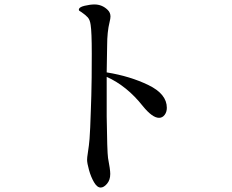

<svg xmlns="http://www.w3.org/2000/svg" viewBox="-20 -807 1040 862"><path d="M729 -323Q729 -304 719 -291Q709 -278 694 -278Q664 -278 621 -331Q550 -421 459 -462V-447V-284Q461 -126 465 -98Q475 -46 475 -26Q475 1 460.5 18Q446 35 432 35Q416 35 402 11Q388 -13 379.5 -44Q371 -75 371 -89Q371 -100 374 -118Q380 -157 382 -183Q385 -220 388 -317Q388 -337 390 -379Q392 -443 392 -566Q392 -664 387 -695Q384 -718 374 -729Q364 -740 345 -753Q340 -756 337 -758Q334 -760 334 -763Q334 -775 359.5 -781Q385 -787 404 -787Q439 -787 464 -762Q476 -750 476 -733Q476 -724 472 -708Q461 -664 461 -602L459 -482Q564 -465 646.5 -425Q729 -385 729 -323Z"/></svg>

Font: Shippori Mincho Medium
Style: Regular
Weight: 500
Designer: FONTDASU
Foundry: FONTDASU / Google Inc. / but / Adobe
Version: Version 3.110; ttfautohint (v1.8.3)